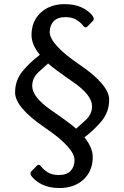

<svg xmlns="http://www.w3.org/2000/svg" viewBox="-20 -735 606 937"><path d="M53.7 -283.7Q53.7 -343.3 90.1 -387.5Q126.5 -431.6 174.3 -467.3Q133.8 -517.6 133.8 -564Q133.8 -631.3 178.7 -673.1Q223.6 -714.8 295.9 -714.8Q344.7 -714.8 378.9 -698.5Q413.1 -682.1 430.7 -659.2Q443.4 -643.1 432.6 -632.3L405.8 -605Q396 -595.2 383.8 -611.8Q373.5 -625.5 352.8 -638.4Q332 -651.4 300.3 -651.4Q259.8 -651.4 241.2 -630.6Q222.7 -609.9 222.7 -578.6Q222.7 -518.6 367.7 -419.9Q512.7 -321.3 512.7 -248.5Q512.7 -189 476.3 -144.8Q439.9 -100.6 392.1 -64.9Q432.6 -14.6 432.6 31.7Q432.6 99.1 387.7 140.9Q342.8 182.6 270.5 182.6Q221.7 182.6 187.5 166.3Q153.3 149.9 135.7 127Q123 110.8 133.8 100.1L160.6 72.8Q170.4 63 182.6 79.6Q192.9 93.3 213.6 106.2Q234.4 119.1 266.1 119.1Q306.6 119.1 325.2 98.4Q343.8 77.6 343.8 46.4Q343.8 -13.7 198.7 -112.3Q53.7 -210.9 53.7 -283.7ZM137.2 -315.4Q137.2 -261.2 230.2 -197Q323.2 -132.8 351.6 -106.9L397.5 -148.4Q429.2 -177.2 429.2 -216.8Q429.2 -271 336.2 -335.2Q243.2 -399.4 214.8 -425.3L168.9 -383.8Q137.2 -355 137.2 -315.4Z"/></svg>

Font: Istok
Style: Regular
Weight: 500
Designer: Andrey V. Panov
Foundry: Andrey V. Panov
Version: Version 1.0.3